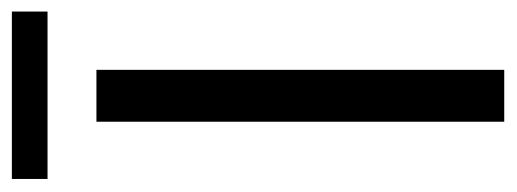

<svg xmlns="http://www.w3.org/2000/svg" viewBox="-284 -550 832 309"><g transform="rotate(-90 131.5 -396.0)"><path d="M89.6 0V-656.3H173.1V0ZM-2.5 -735V-792.4H266.9V-735Z"/></g></svg>

Font: Source Sans 3
Style: Regular
Weight: 200
Designer: Paul D. Hunt
Foundry: Adobe
Version: Version 3.046;hotconv 1.0.118;makeotfexe 2.5.65603